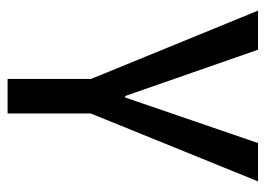

<svg xmlns="http://www.w3.org/2000/svg" viewBox="-117 -583 700 506"><g transform="rotate(90 233.0 -330.0)"><path d="M188 0V-220L8 -660H111L233 -310H237L357 -660H458L279 -219V0Z"/></g></svg>

Font: Bricolage Grotesque 72pt SemiCondensed
Style: Regular
Weight: 400
Width: 4
Designer: Mathieu Triay
Foundry: Atelier Triay
Version: Version 1.001;gftools[0.9.33.dev8+g029e19f]